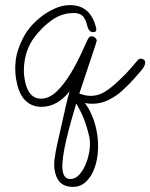

<svg xmlns="http://www.w3.org/2000/svg" viewBox="-20 -409 590 753"><path d="M265 324Q209 324 196 267Q190 244 194 214.5Q198 185 204.5 156Q211 127 216 105Q230 42 238 7.5Q246 -27 253 -51Q205 10 142 10Q107 10 82 -12.5Q57 -35 47 -80Q36 -124 41.5 -171Q47 -218 77 -272Q94 -301 122.5 -327.5Q151 -354 186 -371.5Q221 -389 254 -389Q336 -389 357 -299Q361 -283 345 -283Q330 -283 324 -302Q321 -311 318.5 -320.5Q316 -330 310 -339Q298 -358 270 -358Q222 -358 182.5 -329.5Q143 -301 112 -259Q86 -222 77.5 -176Q69 -130 79 -86Q94 -22 140 -22Q173 -22 202.5 -50.5Q232 -79 258 -122.5Q284 -166 304 -211L324 -254Q330 -267 338 -267Q346 -267 351.5 -262.5Q357 -258 359 -253Q360 -249 358 -244Q356 -239 353 -228L291 -42Q316 -33 336 -33Q365 -33 391 -49Q417 -65 447 -94Q477 -122 491 -139Q505 -156 522 -175Q527 -179 532 -179Q537 -179 542.5 -176Q548 -173 549 -167Q552 -156 537 -136Q523 -120 508 -102.5Q493 -85 460 -54Q436 -32 406 -17Q376 -2 341 -2Q328 -2 313 -5Q343 35 357 95Q366 135 364.5 175.5Q363 216 351 249.5Q339 283 317.5 303.5Q296 324 265 324ZM256 293Q276 293 291.5 275.5Q307 258 317.5 231.5Q328 205 331.5 176.5Q335 148 330 127Q322 91 310 60Q298 29 279 -3Q245 109 232.5 174.5Q220 240 227 267Q233 293 256 293Z"/></svg>

Font: Oooh Baby
Style: Normal
Weight: 400
Designer: Robert E. Leuschke
Foundry: Robert E. Leuschke
Version: Version 1.011; ttfautohint (v1.8.3)